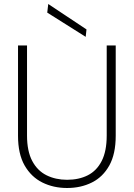

<svg xmlns="http://www.w3.org/2000/svg" viewBox="-20 -927 668 959"><path d="M315 12Q247 12 191.5 -15.5Q136 -43 103 -100.5Q70 -158 70 -249V-700H115V-250Q115 -172 141 -123Q167 -74 212.5 -51.5Q258 -29 315 -29Q374 -29 418.5 -51.5Q463 -74 488 -123Q513 -172 513 -250V-700H558V-249Q558 -158 526 -100.5Q494 -43 439 -15.5Q384 12 315 12ZM408 -743 216 -864 221 -907 412 -780Z"/></svg>

Font: DM Sans 16pt ExtraLight
Style: Regular
Weight: 250
Version: Version 4.004;gftools[0.9.30]